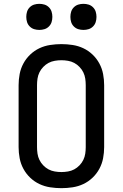

<svg xmlns="http://www.w3.org/2000/svg" viewBox="-20 -973 640 1001"><path d="M300 8Q271 8 241.5 3.5Q212 -1 185.5 -13.5Q159 -26 137.5 -46.5Q116 -67 102 -93Q88 -119 82.5 -148Q77 -177 77 -206V-529Q77 -558 82.5 -587Q88 -616 102 -642Q116 -668 137.5 -688.5Q159 -709 185.5 -721.5Q212 -734 241.5 -738.5Q271 -743 300 -743Q329 -743 358.5 -738.5Q388 -734 414.5 -721.5Q441 -709 462.5 -688.5Q484 -668 498 -642Q512 -616 517.5 -587Q523 -558 523 -529V-206Q523 -177 517.5 -148Q512 -119 498 -93Q484 -67 462.5 -46.5Q441 -26 414.5 -13.5Q388 -1 358.5 3.5Q329 8 300 8ZM300 -76Q317 -76 334.5 -79Q352 -82 367 -90Q382 -98 394.5 -111Q407 -124 414.5 -139.5Q422 -155 424.5 -172Q427 -189 427 -206V-529Q427 -546 424.5 -563Q422 -580 414.5 -595.5Q407 -611 394.5 -624Q382 -637 367 -645Q352 -653 334.5 -656Q317 -659 300 -659Q283 -659 265.5 -656Q248 -653 233 -645Q218 -637 205.5 -624Q193 -611 185.5 -595.5Q178 -580 175.5 -563Q173 -546 173 -529V-206Q173 -189 175.5 -172Q178 -155 185.5 -139.5Q193 -124 205.5 -111Q218 -98 233 -90Q248 -82 265.5 -79Q283 -76 300 -76ZM415 -817Q401 -817 388 -821Q375 -825 365 -835Q355 -845 351 -858Q347 -871 347 -885Q347 -899 351 -912Q355 -925 365 -935Q375 -945 388 -949Q401 -953 415 -953Q429 -953 442 -949Q455 -945 465 -935Q475 -925 479 -912Q483 -899 483 -885Q483 -871 479 -858Q475 -845 465 -835Q455 -825 442 -821Q429 -817 415 -817ZM185 -817Q171 -817 158 -821Q145 -825 135 -835Q125 -845 121 -858Q117 -871 117 -885Q117 -899 121 -912Q125 -925 135 -935Q145 -945 158 -949Q171 -953 185 -953Q199 -953 212 -949Q225 -945 235 -935Q245 -925 249 -912Q253 -899 253 -885Q253 -871 249 -858Q245 -845 235 -835Q225 -825 212 -821Q199 -817 185 -817Z"/></svg>

Font: Iosevka Medium Extended
Style: Regular
Weight: 500
Width: 7
Monospace: yes
Designer: Belleve Invis
Foundry: Belleve Invis
Version: Version 32.5.0; ttfautohint (v1.8.4)